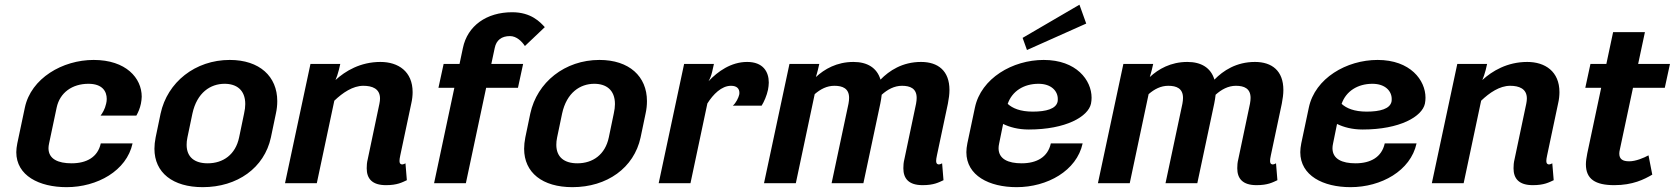

<svg xmlns="http://www.w3.org/2000/svg" viewBox="-20 -768 7022 805"><path d="M372.5 -516.7C242.5 -516.7 110 -440 84.2 -316.7L52.5 -166.7C50 -153.3 48.3 -141.7 48.3 -130C48.3 -31.7 144.2 16.7 259.2 16.7C387.5 16.7 510.8 -51.7 535.8 -166.7H402.5C390 -109.2 343.3 -83.3 280 -83.3C224.2 -83.3 183.3 -100.8 183.3 -146.7C183.3 -152.5 184.2 -159.2 185.8 -166.7L217.5 -316.7C230.8 -380 283.3 -416.7 350.8 -416.7C410 -416.7 427.5 -384.2 427.5 -353.3C427.5 -346.7 426.7 -340 425 -333.3C420 -310 409.2 -293.3 401.7 -283.3H551.7C559.2 -296.7 566.7 -313.3 570.8 -333.3C572.5 -343.3 574.2 -353.3 574.2 -362.5C574.2 -440.8 508.3 -516.7 372.5 -516.7Z M921.7 -416.7C970.8 -416.7 1008.3 -391.7 1008.3 -331.7C1008.3 -320 1006.7 -306.7 1003.3 -291.7L982.5 -191.7C967.5 -120 915.8 -83.3 850.8 -83.3C795.8 -83.3 762.5 -109.2 762.5 -160.8C762.5 -170 763.3 -180.8 765.8 -191.7L786.7 -291.7C805.8 -380 862.5 -416.7 921.7 -416.7ZM943.3 -516.7C798.3 -516.7 681.7 -423.3 653.3 -291.7L632.5 -191.7C629.2 -175 627.5 -159.2 627.5 -144.2C627.5 -44.2 704.2 16.7 830 16.7C975 16.7 1088.3 -64.2 1115.8 -191.7L1136.7 -291.7C1140.8 -310 1142.5 -327.5 1142.5 -344.2C1142.5 -447.5 1068.3 -516.7 943.3 -516.7Z M1308.3 0 1381.7 -345.8C1416.7 -379.2 1459.2 -408.3 1503.3 -408.3C1540 -408.3 1573.3 -396.7 1573.3 -355C1573.3 -348.3 1572.5 -341.7 1570.8 -333.3L1521.7 -100C1518.3 -86.7 1517.5 -74.2 1517.5 -62.5C1517.5 -19.2 1540 8.3 1598.3 8.3C1645.8 8.3 1665.8 -3.3 1685.8 -12.5L1680 -83.3C1680 -83.3 1670 -76.7 1662.5 -79.2C1657.5 -80.8 1655 -85 1655 -93.3C1655 -98.3 1655.8 -105.8 1658.3 -116.7L1704.2 -333.3C1708.3 -350.8 1710 -367.5 1710 -381.7C1710 -468.3 1650 -508.3 1575 -508.3C1490.8 -508.3 1427.5 -470 1386.7 -432.5C1391.7 -444.2 1396.7 -458.3 1400.8 -475L1406.7 -500H1281.7L1175 0Z M1800 0H1933.3L2018.3 -400H2151.7L2173.3 -500H2040L2054.2 -566.7C2060.8 -600 2083.3 -616.7 2118.3 -616.7C2145.8 -616.7 2168.3 -594.2 2180.8 -575L2264.2 -654.2C2245 -675 2207.5 -716.7 2127.5 -716.7C2020 -716.7 1940 -660 1920.8 -566.7L1906.7 -500H1840L1818.3 -400H1885Z M2471.7 -416.7C2520.8 -416.7 2558.3 -391.7 2558.3 -331.7C2558.3 -320 2556.7 -306.7 2553.3 -291.7L2532.5 -191.7C2517.5 -120 2465.8 -83.3 2400.8 -83.3C2345.8 -83.3 2312.5 -109.2 2312.5 -160.8C2312.5 -170 2313.3 -180.8 2315.8 -191.7L2336.7 -291.7C2355.8 -380 2412.5 -416.7 2471.7 -416.7ZM2493.3 -516.7C2348.3 -516.7 2231.7 -423.3 2203.3 -291.7L2182.5 -191.7C2179.2 -175 2177.5 -159.2 2177.5 -144.2C2177.5 -44.2 2254.2 16.7 2380 16.7C2525 16.7 2638.3 -64.2 2665.8 -191.7L2686.7 -291.7C2690.8 -310 2692.5 -327.5 2692.5 -344.2C2692.5 -447.5 2618.3 -516.7 2493.3 -516.7Z M3112.5 -508.3C3045 -508.3 2989.2 -468.3 2950.8 -427.5C2957.5 -439.2 2962.5 -452.5 2965.8 -466.7L2973.3 -500H2848.3L2741.7 0H2875L2945.8 -334.2C2970 -372.5 3005 -408.3 3045 -408.3C3070.8 -408.3 3080 -395 3080 -379.2C3080 -376.7 3080 -373.3 3079.2 -370.8C3076.7 -359.2 3065.8 -335.8 3052.5 -325H3173.3C3183.3 -340.8 3195 -367.5 3200 -391.7C3201.7 -401.7 3203.3 -411.7 3203.3 -421.7C3203.3 -467.5 3179.2 -508.3 3112.5 -508.3Z M3841.7 -508.3C3763.3 -508.3 3708.3 -471.7 3671.7 -434.2C3656.7 -484.2 3615.8 -508.3 3558.3 -508.3C3488.3 -508.3 3436.7 -478.3 3400.8 -445C3403.3 -454.2 3406.7 -464.2 3409.2 -475L3415 -500H3290L3183.3 0H3316.7L3395.8 -373.3C3420 -394.2 3446.7 -408.3 3478.3 -408.3C3512.5 -408.3 3540 -397.5 3540 -357.5C3540 -350.8 3539.2 -342.5 3537.5 -333.3L3466.7 0H3600L3670.8 -333.3C3673.3 -346.7 3675.8 -359.2 3676.7 -370.8C3700.8 -392.5 3729.2 -408.3 3761.7 -408.3C3795.8 -408.3 3823.3 -397.5 3823.3 -357.5C3823.3 -350.8 3822.5 -342.5 3820.8 -333.3L3771.7 -100C3768.3 -86.7 3767.5 -74.2 3767.5 -62.5C3767.5 -19.2 3790 8.3 3848.3 8.3C3895.8 8.3 3915.8 -3.3 3935.8 -12.5L3930 -83.3C3930 -83.3 3920 -76.7 3912.5 -79.2C3907.5 -80.8 3905 -85 3905 -93.3C3905 -98.3 3905.8 -105.8 3908.3 -116.7L3954.2 -333.3C3958.3 -354.2 3960.8 -373.3 3960.8 -390.8C3960.8 -470.8 3913.3 -508.3 3841.7 -508.3Z M4534.2 -669.2 4505.8 -748.3 4267.5 -609.2 4285.8 -558.3ZM4205 -332.5C4223.3 -385.8 4272.5 -416.7 4334.2 -416.7C4388.3 -416.7 4415 -385.8 4415 -353.3C4415 -349.2 4415 -345.8 4414.2 -341.7C4407.5 -311.7 4366.7 -300 4310 -300C4257.5 -300 4225 -314.2 4205 -332.5ZM4355.8 -516.7C4225.8 -516.7 4093.3 -440 4067.5 -316.7L4035.8 -166.7C4033.3 -153.3 4031.7 -141.7 4031.7 -130C4031.7 -31.7 4127.5 16.7 4242.5 16.7C4370.8 16.7 4494.2 -51.7 4519.2 -166.7H4385.8C4373.3 -109.2 4326.7 -83.3 4263.3 -83.3C4207.5 -83.3 4166.7 -100.8 4166.7 -146.7C4166.7 -152.5 4167.5 -159.2 4169.2 -166.7L4185.8 -248.3C4213.3 -235 4248.3 -225 4293.3 -225C4449.2 -225 4542.5 -279.2 4554.2 -333.3C4555.8 -341.7 4556.7 -350 4556.7 -358.3C4556.7 -431.7 4493.3 -516.7 4355.8 -516.7Z M5241.7 -508.3C5163.3 -508.3 5108.3 -471.7 5071.7 -434.2C5056.7 -484.2 5015.8 -508.3 4958.3 -508.3C4888.3 -508.3 4836.7 -478.3 4800.8 -445C4803.3 -454.2 4806.7 -464.2 4809.2 -475L4815 -500H4690L4583.3 0H4716.7L4795.8 -373.3C4820 -394.2 4846.7 -408.3 4878.3 -408.3C4912.5 -408.3 4940 -397.5 4940 -357.5C4940 -350.8 4939.2 -342.5 4937.5 -333.3L4866.7 0H5000L5070.8 -333.3C5073.3 -346.7 5075.8 -359.2 5076.7 -370.8C5100.8 -392.5 5129.2 -408.3 5161.7 -408.3C5195.8 -408.3 5223.3 -397.5 5223.3 -357.5C5223.3 -350.8 5222.5 -342.5 5220.8 -333.3L5171.7 -100C5168.3 -86.7 5167.5 -74.2 5167.5 -62.5C5167.5 -19.2 5190 8.3 5248.3 8.3C5295.8 8.3 5315.8 -3.3 5335.8 -12.5L5330 -83.3C5330 -83.3 5320 -76.7 5312.5 -79.2C5307.5 -80.8 5305 -85 5305 -93.3C5305 -98.3 5305.8 -105.8 5308.3 -116.7L5354.2 -333.3C5358.3 -354.2 5360.8 -373.3 5360.8 -390.8C5360.8 -470.8 5313.3 -508.3 5241.7 -508.3Z M5605 -332.5C5623.3 -385.8 5672.5 -416.7 5734.2 -416.7C5788.3 -416.7 5815 -385.8 5815 -353.3C5815 -349.2 5815 -345.8 5814.2 -341.7C5807.5 -311.7 5766.7 -300 5710 -300C5657.5 -300 5625 -314.2 5605 -332.5ZM5755.8 -516.7C5625.8 -516.7 5493.3 -440 5467.5 -316.7L5435.8 -166.7C5433.3 -153.3 5431.7 -141.7 5431.7 -130C5431.7 -31.7 5527.5 16.7 5642.5 16.7C5770.8 16.7 5894.2 -51.7 5919.2 -166.7H5785.8C5773.3 -109.2 5726.7 -83.3 5663.3 -83.3C5607.5 -83.3 5566.7 -100.8 5566.7 -146.7C5566.7 -152.5 5567.5 -159.2 5569.2 -166.7L5585.8 -248.3C5613.3 -235 5648.3 -225 5693.3 -225C5849.2 -225 5942.5 -279.2 5954.2 -333.3C5955.8 -341.7 5956.7 -350 5956.7 -358.3C5956.7 -431.7 5893.3 -516.7 5755.8 -516.7Z M6116.7 0 6190 -345.8C6225 -379.2 6267.5 -408.3 6311.7 -408.3C6348.3 -408.3 6381.7 -396.7 6381.7 -355C6381.7 -348.3 6380.8 -341.7 6379.2 -333.3L6330 -100C6326.7 -86.7 6325.8 -74.2 6325.8 -62.5C6325.8 -19.2 6348.3 8.3 6406.7 8.3C6454.2 8.3 6474.2 -3.3 6494.2 -12.5L6488.3 -83.3C6488.3 -83.3 6478.3 -76.7 6470.8 -79.2C6465.8 -80.8 6463.3 -85 6463.3 -93.3C6463.3 -98.3 6464.2 -105.8 6466.7 -116.7L6512.5 -333.3C6516.7 -350.8 6518.3 -367.5 6518.3 -381.7C6518.3 -468.3 6458.3 -508.3 6383.3 -508.3C6299.2 -508.3 6235.8 -470 6195 -432.5C6200 -444.2 6205 -458.3 6209.2 -475L6215 -500H6090L5983.3 0Z M6635 -125C6631.7 -107.5 6629.2 -92.5 6629.2 -79.2C6629.2 -16.7 6669.2 8.3 6748.3 8.3C6825.8 8.3 6873.3 -15.8 6907.5 -35.8L6891.7 -116.7C6871.7 -105.8 6838.3 -91.7 6810.8 -91.7C6783.3 -91.7 6769.2 -100.8 6769.2 -124.2C6769.2 -129.2 6770 -135 6771.7 -141.7L6826.7 -400H6960L6981.7 -500H6848.3L6876.7 -633.3H6743.3L6715 -500H6648.3L6626.7 -400H6693.3Z"/></svg>

Font: BoonHome
Style: Bold Oblique
Weight: 700
Italic angle: -12°
Designer: Sungsit Sawaiwan
Foundry: Sungsit Sawaiwan
Version: Version 0.2